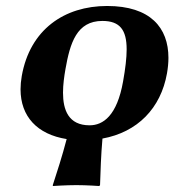

<svg xmlns="http://www.w3.org/2000/svg" viewBox="-20 -459 606 642"><path d="M52.8 -205C50.1 -189.4 48.7 -174.6 48.7 -160.4C48.7 -69.4 104.6 -9.6 202.9 6C187.4 65.3 171.1 114.8 156.5 160L156.9 163C156.9 163 200.5 160 235.5 160C269.5 160 311.9 163 311.9 163L314.5 160C316.2 112.1 317.5 62.7 322.6 4.3C439.5 -17 517.7 -96.6 538.4 -214C541.5 -231.8 543.2 -249.1 543.2 -265.6C543.2 -366 483.2 -439 338.1 -439C195.1 -439 80.1 -360 52.8 -205ZM322.3 -389C381.2 -389 403.5 -358.7 403.5 -293.8C403.5 -265.1 399.2 -229.6 391.6 -187C371.4 -72 324.7 -40 279.7 -40C208.7 -40 190.7 -91.7 190.7 -149.1C190.7 -175.7 194.6 -203.6 198.9 -228C214.2 -315 236.3 -389 322.3 -389Z"/></svg>

Font: Linux Biolinum O 
Style: Bold Italic
Weight: 700
Designer: Philipp H. Poll
Foundry: Philipp H. Poll
Version: Version 1.3.2